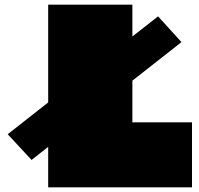

<svg xmlns="http://www.w3.org/2000/svg" viewBox="-20 -757 851 821"><path d="M801 44H186V-129L115 -73L13 -183L186 -319V-737H546V-601L656 -687L756 -577L546 -412V-234H801Z"/></svg>

Font: ChangwonDangamAsac Bold
Style: Regular
Weight: 700
Designer: Choi Chi-young, Lee Youngbeen, Kim Jungjin, Yoon Jihee, Han Dohee
Foundry: YoonDesign Inc.
Version: Version 1.010;Build 20210623